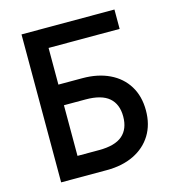

<svg xmlns="http://www.w3.org/2000/svg" viewBox="-106 -800 812 890"><g transform="rotate(-15 300.0 -355.0)"><path d="M78 0V-710H524V-617H183V-441H298Q372 -441 427.5 -414.5Q483 -388 513.5 -338.5Q544 -289 544 -221Q544 -153 513.5 -103.5Q483 -54 427.5 -27Q372 0 298 0ZM183 -99H287Q363 -99 399 -130Q435 -161 435 -221Q435 -280 399 -311Q363 -342 287 -342H183Z"/></g></svg>

Font: Geist Mono Medium
Style: Regular
Weight: 500
Monospace: yes
Designer: Basement.studio, Andrés Briganti, Mateo Zaragoza
Foundry: Basement.studio, Vercel, Andrés Briganti, Guido Ferreyra, Mateo Zaragoza
Version: Version 1.500; ttfautohint (v1.8.4.7-5d5b)